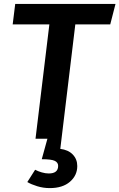

<svg xmlns="http://www.w3.org/2000/svg" viewBox="-20 -711 612 984"><path d="M230 178Q278 178 278 139Q278 122 261 113.5Q244 105 194 105L223 0H162L233 -586H45L58 -691H572L545 -586H366L289 52Q330 57 353 81Q376 105 376 140Q376 188 338.5 220.5Q301 253 235 253Q202 253 171 243.5Q140 234 120 222L160 159Q175 167 194 172.5Q213 178 230 178Z"/></svg>

Font: Xgbmvzvtohvqztyvzapvmeyoton
Style: Regular
Weight: 500
Italic angle: -8°
Designer: Carrois Corporate & Edenspiekermann
Foundry: Carrois Corporate GbR & Edenspiekermann AG
Version: Version 2.001